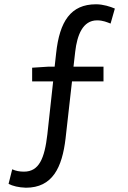

<svg xmlns="http://www.w3.org/2000/svg" viewBox="-20 -767 595 896"><path d="M516 -727C495 -736 462 -747 428 -747C310 -747 258 -667 242 -519L235 -456H207L130 -451V-387H228L201 -140C188 -27 162 34 92 34C72 34 54 31 37 23L20 91C39 101 67 108 101 109C225 109 270 15 286 -121L316 -387H463V-456H323L331 -526C340 -603 366 -672 433 -672C461 -672 480 -663 496 -657Z"/></svg>

Font: Noto Sans Mono CJK JP Regular
Style: Regular
Weight: 400
Designer: Ryoko NISHIZUKA (kana & ideographs); Paul D. Hunt (Latin, Greek & Cyrillic); Wenlong ZHANG (bopomofo); Sandoll Communica
Foundry: Adobe Systems Incorporated
Version: Version 1.004;PS 1.004;hotconv 1.0.82;makeotf.lib2.5.63406